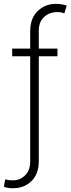

<svg xmlns="http://www.w3.org/2000/svg" viewBox="-29 -780 369 1004"><path d="M271.5 -525.9V-485.8H173.8V64.5Q173.3 130.4 135 167.5Q96.7 204.6 38.6 204.1Q24.9 204.6 13.7 202.6Q2.4 200.7 -8.8 196.8L-2 157.7Q6.3 160.6 17.8 161.9Q29.3 163.1 38.6 163.1Q75.2 163.1 102.1 137Q128.9 110.8 128.9 64.5V-485.8H34.7V-525.9H128.9V-617.2Q128.9 -684.6 168.2 -722.2Q207.5 -759.8 262.7 -759.8Q278.3 -759.8 293.5 -757.3Q308.6 -754.9 319.8 -750.5L307.6 -710.4Q299.8 -713.4 291 -715.1Q282.2 -716.8 270.5 -716.8Q229.5 -716.8 201.4 -690.9Q173.3 -665 173.8 -617.2V-525.9Z"/></svg>

Font: Inter Tight ExtraLight
Style: Regular
Weight: 250
Designer: Rasmus Andersson
Foundry: rsms
Version: Version 3.004